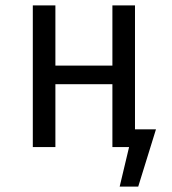

<svg xmlns="http://www.w3.org/2000/svg" viewBox="-20 -547 640 714"><path d="M560 -66 494 147H425L460 0H398V-234H186V0H102V-527H186V-303H398V-527H482V-66Z"/></svg>

Font: FiraDG Mono
Style: Regular
Weight: 400
Designer: Carrois Corporate & Edenspiekermann AG
Foundry: Carrois Corporate GbR & Edenspiekermann AG
Version: Version 3.206